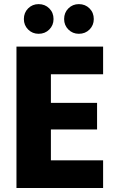

<svg xmlns="http://www.w3.org/2000/svg" viewBox="-20 -934 581 954"><path d="M492.3 -702.3V-565H232.9V-422.8H462.3V-290.7H232.9V-137.4H492.3V0H61.8V-702.3ZM171.8 -766.1Q141 -766.1 119.8 -787.3Q98.6 -808.5 98.6 -839.3Q98.6 -871.1 119.8 -892.3Q141 -913.5 171.8 -913.5Q203.6 -913.5 224.8 -892.3Q246 -871.1 246 -839.3Q246 -808.5 224.8 -787.3Q203.6 -766.1 171.8 -766.1ZM371.8 -766.1Q341 -766.1 319.8 -787.3Q298.6 -808.5 298.6 -839.3Q298.6 -871.1 319.8 -892.3Q341 -913.5 371.8 -913.5Q403.6 -913.5 424.8 -892.3Q446 -871.1 446 -839.3Q446 -808.5 424.8 -787.3Q403.6 -766.1 371.8 -766.1Z"/></svg>

Font: Poppins Variable
Style: Regular
Weight: 100
Designer: Jonny Pinhorn
Foundry: Indian Type Foundry
Version: Version 6.000